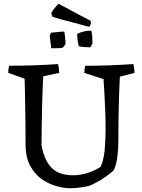

<svg xmlns="http://www.w3.org/2000/svg" viewBox="-20 -990 758 1022"><path d="M352 12Q323 12 283 1.5Q243 -9 205 -34.5Q167 -60 141.5 -106Q116 -152 116 -223Q116 -277 115.5 -331.5Q115 -386 114 -434Q113 -482 112.5 -518Q112 -554 111 -571L24 -602Q24 -612 25 -621Q26 -630 29 -640Q159 -640 289 -649Q295 -625 295 -602L210 -584Q209 -561 207 -518Q205 -475 204 -421.5Q203 -368 202 -314Q201 -260 201 -215Q216 -136 255 -96.5Q294 -57 369 -57Q408 -57 448.5 -70Q489 -83 516 -103Q532 -138 537 -190Q542 -242 542 -299Q542 -352 540 -404Q538 -456 535.5 -499.5Q533 -543 531 -569L429 -602Q429 -612 430 -621Q431 -630 434 -640Q563 -640 690 -649Q696 -625 696 -602L618 -582Q618 -578 616.5 -548.5Q615 -519 613.5 -472Q612 -425 611 -367.5Q610 -310 610 -248Q610 -196 605 -156.5Q600 -117 586 -84Q562 -62 530.5 -41Q499 -20 456 -1Q430 5 404 8.5Q378 12 352 12ZM399 -744Q395 -761 393 -777.5Q391 -794 391 -810Q410 -819 428.5 -823Q447 -827 466 -827Q471 -808 471.5 -786Q472 -764 472 -759Q472 -757 466.5 -747.5Q461 -738 459 -738Q451 -738 430.5 -739.5Q410 -741 399 -744ZM253 -733 245 -797Q245 -802 248 -809Q251 -816 252 -816Q260 -816 283 -819Q306 -822 322 -822Q323 -822 324.5 -807.5Q326 -793 327.5 -778Q329 -763 329 -759Q329 -755 322.5 -746.5Q316 -738 314 -736Q304 -734 289 -733.5Q274 -733 253 -733ZM455 -847Q349 -875 303.5 -887.5Q258 -900 257 -903L253 -922Q264 -939 276.5 -954Q289 -969 293 -970L305 -963L402 -911L461 -880L465 -868Q464 -864 461.5 -858Q459 -852 455 -847Z"/></svg>

Font: Labrada
Style: Regular
Weight: 400
Designer: Mercedes Jáuregui
Foundry: Omnibus-Type Team
Version: Version 1.000; ttfautohint (v1.8.4.7-5d5b)